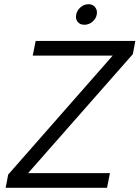

<svg xmlns="http://www.w3.org/2000/svg" viewBox="-20 -895 665 915"><path d="M613 -637 114 -70H504L490 0H7L19 -63L517 -630H136L150 -700H625ZM382 -777Q361 -777 350 -791Q339 -805 343 -825Q347 -846 364 -860.5Q381 -875 402 -875Q422 -875 433.5 -860.5Q445 -846 441 -825Q437 -805 420 -791Q403 -777 382 -777Z"/></svg>

Font: Albert Sans
Style: Italic
Weight: 400
Italic angle: -11.25°
Designer: Andreas Rasmussen
Foundry: a.Foundry
Version: Version 1.025